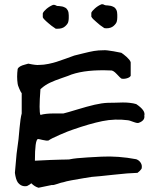

<svg xmlns="http://www.w3.org/2000/svg" viewBox="-20 -869 747 902"><path d="M161 13Q143 8 127 -8Q121 -2 107 5Q80 10 63 -13Q54 -27 50 -57L58 -147L67 -215Q68 -224 72 -269Q76 -314 82 -336V-431Q78 -435 70.5 -452.5Q63 -470 63 -475Q58 -508 63 -545Q66 -552 74.5 -557Q83 -562 97 -565.5Q111 -569 113 -570Q150 -562 164 -564Q185 -564 208.5 -569Q232 -574 245.5 -578.5Q259 -583 289 -593.5Q319 -604 329 -608Q342 -611 371.5 -618.5Q401 -626 421.5 -629.5Q442 -633 468 -633Q479 -634 514 -628L550 -621L560 -614Q570 -606 575 -601.5Q580 -597 586.5 -589.5Q593 -582 594 -576V-513Q590 -505 575.5 -501Q561 -497 550 -500Q546 -502 528.5 -521Q511 -540 499 -538Q387 -543 316 -519Q305 -514 271 -502.5Q237 -491 215 -480.5Q193 -470 177 -456L170 -450Q162 -346 170 -329Q193 -336 234 -336H278Q295 -340 342.5 -354.5Q390 -369 424.5 -377Q459 -385 487 -386Q497 -386 519 -386.5Q541 -387 555.5 -387.5Q570 -388 588.5 -386Q607 -384 620 -380Q665 -350 658 -326Q662 -303 632 -292Q626 -289 606 -296.5Q586 -304 582 -304Q520 -312 461 -300Q402 -288 322 -260Q303 -254 261.5 -236Q220 -218 208 -209Q199 -207 180.5 -211.5Q162 -216 158 -216Q144 -211 144 -114Q184 -116 216.5 -117.5Q249 -119 264.5 -119Q280 -119 291 -119.5Q302 -120 305 -120Q308 -120 310 -121Q333 -126 392 -129.5Q451 -133 456 -133Q535 -137 620 -121Q634 -116 641.5 -103.5Q649 -91 645 -76Q637 -65 626 -57Q584 -56 512.5 -48Q441 -40 411 -38Q404 -37 373.5 -32Q343 -27 316 -22Q289 -17 278 -13Q269 -12 249.5 -5Q230 2 224 0ZM479 -736 470 -737 450 -751Q443 -757 433 -765.5Q423 -774 417.5 -779.5Q412 -785 409 -791V-809Q412 -817 426 -829.5Q440 -842 457 -849H464L470 -846Q475 -844 477 -844Q478 -844 486 -843.5Q494 -843 500.5 -841.5Q507 -840 514.5 -836Q522 -832 526.5 -823Q531 -814 531 -800V-787Q531 -777 528.5 -767.5Q526 -758 513.5 -747Q501 -736 479 -736ZM222 -748Q216 -753 208 -759.5Q200 -766 196 -770Q192 -774 187.5 -778.5Q183 -783 181 -788V-806Q184 -815 198 -827Q212 -839 229 -846H236L242 -844Q247 -841 249 -841Q250 -841 258 -840.5Q266 -840 272.5 -838.5Q279 -837 286.5 -833Q294 -829 298.5 -820Q303 -811 303 -797V-784Q303 -775 300.5 -765.5Q298 -756 285.5 -745Q273 -734 251 -734H242Z"/></svg>

Font: Excalifont
Style: Regular
Weight: 400
Designer: Your Own Font Foundry (Virgil); Ján Filípek / DizajnDesign (Excalifont, modifications)
Foundry: Your Own Font Foundry (Virgil); Ján Filípek / DizajnDesign (Excalifont, modifications)
Version: Version 1.000;Glyphs 3.2 (3227)